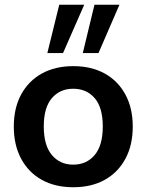

<svg xmlns="http://www.w3.org/2000/svg" viewBox="-20 -777 616 807"><path d="M288 10Q211.9 10 155.9 -21Q100 -52 69 -109.5Q38 -167 38 -245Q38 -323 69 -380Q100 -437 155.9 -468Q211.9 -499 288 -499Q364.1 -499 420.1 -468Q476 -437 507 -379.8Q538 -322.6 538 -245Q538 -167 507 -109.5Q476 -52 420.1 -21Q364.1 10 288 10ZM287.6 -85Q344 -85 378 -125.5Q412 -166 412 -245.5Q412 -325 378 -364.5Q344 -404 287.6 -404Q232 -404 198 -364.5Q164 -325 164 -245.5Q164 -166 198 -125.5Q232 -85 287.6 -85ZM328 -554 377 -757H482L394 -554ZM179 -554 229 -757H334L245 -554Z"/></svg>

Font: Nunito Sans 12pt ExtraLight
Style: Regular
Weight: 200
Designer: Vernon Adams
Foundry: Vernon Adams
Version: Version 3.101;gftools[0.9.27]